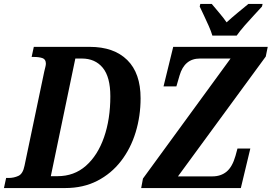

<svg xmlns="http://www.w3.org/2000/svg" viewBox="-41 -951 1374 971"><path d="M-21 0 -10 -51H3Q29 -51 52 -61.5Q75 -72 83 -113L183 -590Q186 -602 188.5 -612.5Q191 -623 191 -629Q191 -651 174 -657Q157 -663 130 -663H119L130 -714H413Q535 -714 602.5 -647.5Q670 -581 670 -454Q670 -364 645 -282Q620 -200 571 -136.5Q522 -73 451 -36.5Q380 0 289 0ZM250 -60Q334 -60 393.5 -112.5Q453 -165 485 -256.5Q517 -348 517 -464Q517 -562 478.5 -608.5Q440 -655 373 -655H340L216 -60ZM673 0 682 -48 1125 -655H970Q892 -655 867 -569L851 -514H786L835 -714H1313L1303 -665L859 -59H1033Q1076 -59 1105 -83Q1134 -107 1150 -163L1160 -200H1225L1177 0ZM1033 -771Q1027 -792 1015 -819Q1003 -846 990.5 -872.5Q978 -899 969 -918L972 -931H1030Q1044 -914 1067 -887Q1090 -860 1105 -838Q1129 -860 1161.5 -887Q1194 -914 1215 -931H1287L1284 -918Q1267 -899 1243.5 -874Q1220 -849 1196.5 -822Q1173 -795 1156 -771Z"/></svg>

Font: Noto Serif Condensed
Style: Bold Italic
Weight: 700
Width: 3
Italic angle: -12°
Designer: Monotype Design Team
Foundry: Monotype Imaging Inc.
Version: Version 2.014